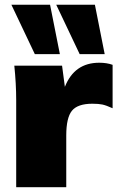

<svg xmlns="http://www.w3.org/2000/svg" viewBox="-20 -785 492 805"><path d="M314 -558.1 215.8 -765.1H377.9L418.9 -558.1ZM126 -558.1 27.8 -765.1H189.9L231 -558.1ZM47.9 0V-365.2Q47.9 -433.1 40 -509.8H240.2L252 -420.9Q292 -522 396 -522Q427.7 -522 452.1 -513.2V-331.1Q425.3 -343.3 409.4 -346.7Q393.6 -350.1 367.2 -350.1Q305.7 -350.1 281.7 -320.8Q257.8 -291.5 257.8 -216.8V0Z"/></svg>

Font: Mulish ExtraBlack
Style: Regular
Weight: 1000
Designer: Vernon Adams
Foundry: Vernon Adams
Version: Version 3.603; ttfautohint (v1.8.3)